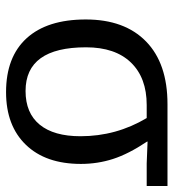

<svg xmlns="http://www.w3.org/2000/svg" viewBox="11 -579 578 640"><g transform="rotate(90 300.0 -259.0)"><path d="M526.4 -239.7Q526.4 -122.1 462.6 -56.2Q398.9 9.8 287.1 9.8Q169.9 9.8 107.4 -58.8Q44.9 -127.4 44.9 -255.9Q44.9 -385.3 118.2 -456.8Q191.4 -528.3 327.1 -528.3H600.1V-459H524.4L452.1 -461.9V-460Q493.2 -398.4 509.8 -346.9Q526.4 -295.4 526.4 -239.7ZM434.1 -238.3Q434.1 -357.4 373.5 -459H330.1Q239.3 -459 188.5 -406.5Q137.7 -354 137.7 -256.8Q137.7 -55.2 283.2 -55.2Q356.9 -55.2 395.5 -102.3Q434.1 -149.4 434.1 -238.3Z"/></g></svg>

Font: Cousine
Style: Regular
Weight: 400
Monospace: yes
Designer: Steve Matteson
Foundry: Ascender Corporation
Version: Version 1.20